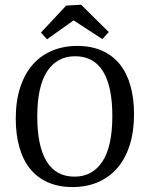

<svg xmlns="http://www.w3.org/2000/svg" viewBox="-20 -768 623 798"><path d="M281.8 9.5Q223.3 9.5 178.7 -10.4Q134.2 -30.2 104.7 -66.9Q75.3 -103.6 60.4 -156.5Q45.5 -209.5 45.5 -274.9Q45.5 -347.6 63.8 -404.2Q82.2 -460.7 115.5 -498.9Q148.7 -537.1 196 -557.1Q243.3 -577.1 301.1 -577.1Q359.6 -577.1 404.2 -557.3Q448.7 -537.5 478 -500.9Q507.3 -464.4 522.2 -411.6Q537.1 -358.9 537.1 -293.5Q537.1 -221.5 519.1 -164.9Q501.1 -108.4 467.8 -69.8Q434.5 -31.3 387.3 -10.9Q340 9.5 281.8 9.5ZM292 -534.2Q217.8 -534.2 176.4 -472.2Q134.9 -410.2 134.9 -283.3Q134.9 -161.1 173.6 -97.5Q212.4 -33.8 289.8 -33.8Q364 -33.8 405.5 -96.4Q446.9 -158.9 446.9 -286.2Q446.9 -408 408.4 -471.1Q369.8 -534.2 292 -534.2ZM175.3 -604.7 150.2 -632.7 254.9 -744.7 317.1 -748.4 432 -634.9 405.5 -605.5 285.8 -683.3Z"/></svg>

Font: Rasa
Style: Regular
Weight: 400
Version: Version 1.000;PS 1.000;hotconv 1.0.88;makeotf.lib2.5.647800;